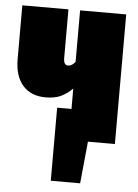

<svg xmlns="http://www.w3.org/2000/svg" viewBox="-52 -574 566 788"><g transform="rotate(5 231.5 -180.5)"><path d="M436 -534V0H325L308 173H187V-128H246V-212Q223 -189 198 -177.5Q173 -166 136 -166Q75 -166 41.5 -204.5Q8 -243 8 -313V-534H198V-334Q198 -304 216 -304Q232 -304 246 -322V-534Z"/></g></svg>

Font: Fira Sans Extra Condensed Black
Style: Regular
Weight: 900
Width: 1
Designer: Carrois Corporate & Edenspiekermann AG
Foundry: Carrois Corporate GbR & Edenspiekermann AG
Version: Version 4.203